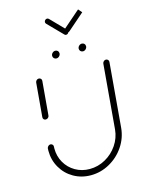

<svg xmlns="http://www.w3.org/2000/svg" viewBox="-120 -862 686 931"><g transform="rotate(-15 223.5 -396.5)"><path d="M77 -317.8Q70.7 -317.8 66.7 -322.2Q62.6 -326.7 63.3 -333L78.1 -503.3Q78.9 -509.6 83.7 -514.1Q88.5 -518.5 94.8 -518.5Q101.1 -518.5 105.4 -514.1Q109.6 -509.6 108.9 -503.3L94.1 -333Q93.7 -326.7 88.5 -322.2Q83.3 -317.8 77 -317.8ZM433 -523Q439.3 -523 443.5 -518.3Q447.8 -513.7 447 -507.4L419.3 -184.4Q414.8 -134.1 386.3 -91.9Q357.8 -49.6 313.3 -24.8Q268.9 0 218.9 0Q171.5 0 132.8 -22.2Q94.1 -44.4 71.9 -83Q49.6 -121.5 49.6 -167.8Q49.6 -175.6 50 -179.6Q50.7 -185.9 55.6 -190.7Q60.4 -195.6 67 -195.6Q73 -195.6 77.2 -191.1Q81.5 -186.7 80.7 -180.4L80.4 -171.1Q80.4 -132.2 98.7 -100.2Q117 -68.1 149.3 -49.4Q181.5 -30.7 221.1 -30.7Q263 -30.7 300 -51.3Q337 -71.9 360.9 -107.2Q384.8 -142.6 388.5 -184.4L416.3 -507.4Q417 -513.7 421.9 -518.3Q426.7 -523 433 -523ZM319.6 -607.4Q319.6 -615.9 325.9 -622Q332.2 -628.1 340.4 -628.1Q347.8 -628.1 352.6 -623.3Q357.4 -618.5 357.4 -611.1Q357.4 -603 351.3 -596.7Q345.2 -590.4 336.7 -590.4Q329.6 -590.4 324.6 -595.4Q319.6 -600.4 319.6 -607.4ZM186.3 -607.4Q186.3 -615.9 192.6 -622Q198.9 -628.1 207 -628.1Q214.4 -628.1 219.3 -623.3Q224.1 -618.5 224.1 -611.1Q224.1 -603 218 -596.7Q211.9 -590.4 203.3 -590.4Q196.3 -590.4 191.3 -595.4Q186.3 -600.4 186.3 -607.4ZM194.8 -774.8Q194.8 -780.4 198.9 -784.6Q203 -788.9 208.9 -788.9Q213 -788.9 217.4 -785.2L289.6 -711.1Q292.6 -707.4 292.6 -703.3Q292.6 -697.4 288.3 -693.1Q284.1 -688.9 278.5 -688.9Q274.1 -688.9 270.4 -692.6L197.8 -766.7Q194.8 -770.4 194.8 -774.8ZM381.9 -774.4 297.8 -701.1Q293.3 -697.4 288.5 -697.4Q283.7 -697.4 280.4 -700.7Q277 -704.1 277 -708.9Q277 -715.2 281.5 -719.6L365.9 -793Z"/></g></svg>

Font: 26F Galaxy Sans Ultra Light
Style: Italic
Weight: 200
Italic angle: -5°
Designer: C₂₉H₂₅N₃O₅
Version: Version 1.200